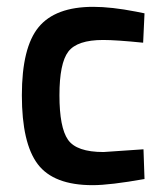

<svg xmlns="http://www.w3.org/2000/svg" viewBox="-20 -531 482 562"><path d="M253 -511Q306 -511 378 -497L403 -492L399 -406Q320 -414 282 -414Q206 -414 180 -380Q154 -346 154 -252Q154 -158 179 -122Q204 -86 283 -86L400 -94L403 -7Q302 11 251 11Q137 11 90.5 -50.5Q44 -112 44 -252Q44 -392 93 -451.5Q142 -511 253 -511Z"/></svg>

Font: Titillium Web[RUS by Daymarius]
Style: Regular
Weight: 600
Designer: Cyrillization by Daymarius
Foundry: Cyrillization by Daymarius
Version: Version 1.002 September 11, 2018